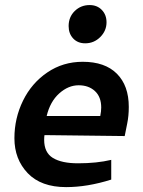

<svg xmlns="http://www.w3.org/2000/svg" viewBox="-20 -734 570 766"><path d="M37.5 0ZM37.5 -182.5Q37.5 -98.8 90.6 -43.1Q143.8 12.5 243.8 12.5Q328.8 12.5 423.8 -17.5V-96.2Q366.2 -82.5 291.2 -82.5Q226.2 -82.5 191.2 -103.8Q156.2 -125 156.2 -176.2Q156.2 -188.8 157.5 -195L477.5 -191.2L487.5 -241.2Q493.8 -271.2 493.8 -307.5Q493.8 -392.5 446.2 -440Q398.8 -487.5 310 -487.5Q231.2 -487.5 168.8 -445Q106.2 -402.5 71.9 -332.5Q37.5 -262.5 37.5 -182.5ZM383.8 -305Q383.8 -290 380 -271.2H166.2Q180 -328.8 216.2 -361.2Q252.5 -393.8 293.8 -393.8Q333.8 -393.8 358.8 -370.6Q383.8 -347.5 383.8 -305ZM253.8 -630Q253.8 -666.2 278.1 -690Q302.5 -713.8 337.5 -713.8Q367.5 -713.8 386.2 -694.4Q405 -675 405 -645Q405 -611.2 380 -586.2Q355 -561.2 320 -561.2Q290 -561.2 271.9 -580.6Q253.8 -600 253.8 -630Z"/></svg>

Font: Cambay
Style: Bold Italic
Weight: 700
Italic angle: -11°
Designer: Pooja Saxena
Foundry: Pooja Saxena
Version: Version 1.006;PS 001.006;hotconv 1.0.70;makeotf.lib2.5.58329